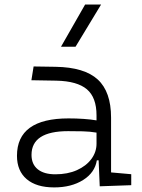

<svg xmlns="http://www.w3.org/2000/svg" viewBox="-20 -815 626 845"><path d="M418.9 4.9 414.1 -109.4H406.2Q397.5 -55.2 345.7 -22.7Q293.9 9.8 218.3 9.8Q140.1 9.8 97.4 -26.6Q54.7 -63 54.7 -129.4Q54.7 -293.9 281.7 -293.9Q316.4 -293.9 347.9 -291.7Q379.4 -289.6 404.8 -285.2V-307.1Q404.8 -386.2 362.3 -422.1Q319.8 -458 228 -460L118.2 -461.9L127.9 -522.5L224.6 -521Q351.6 -519 410.2 -465.1Q468.8 -411.1 468.8 -297.4V-56.2L557.6 -48.3V0ZM404.8 -231.4Q376 -236.3 343 -237.1Q310.1 -237.8 279.8 -237.8Q118.7 -237.8 118.7 -133.3Q118.7 -92.3 146 -70.1Q173.3 -47.9 223.6 -47.9Q277.8 -47.9 318.6 -66.2Q359.4 -84.5 382.1 -115.2Q404.8 -146 404.8 -182.6ZM248.5 -609.4 354.5 -794.9H424.8L312.5 -609.4Z"/></svg>

Font: Cascadia Code NF Light
Style: Regular
Weight: 300
Monospace: yes
Designer: Aaron Bell
Foundry: Saja Typeworks
Version: Version 2404.023; ttfautohint (v1.8.4)